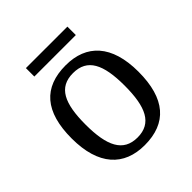

<svg xmlns="http://www.w3.org/2000/svg" viewBox="-186 -807 949 949"><g transform="rotate(-45 288.5 -332.5)"><path d="M141 -616H431V-675H141ZM287 10C441 10 522 -81 522 -269C522 -456 434 -546 290 -546C135 -546 55 -456 55 -269C55 -81 143 10 287 10ZM289 -42C189 -42 152 -120 152 -269C152 -418 188 -493 288 -493C388 -493 425 -418 425 -269C425 -120 389 -42 289 -42Z"/></g></svg>

Font: Noto Serif Devanagari
Style: Regular
Weight: 400
Designer: Universal Thirst, Indian Type Foundry and the Monotype Design Team
Foundry: Monotype Imaging Inc.
Version: Version 2.004